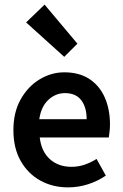

<svg xmlns="http://www.w3.org/2000/svg" viewBox="-20 -800 531 831"><path d="M274 11Q208 11 154.5 -18.5Q101 -48 69.5 -103.5Q38 -159 38 -237Q38 -314 69.5 -370Q101 -426 151.5 -456.5Q202 -487 258 -487Q323 -487 367 -458Q411 -429 433.5 -378Q456 -327 456 -261Q456 -244 454 -229Q452 -214 451 -205H152Q159 -144 196 -111Q233 -78 289 -78Q319 -78 345.5 -87Q372 -96 398 -112L438 -40Q403 -16 361 -2.5Q319 11 274 11ZM150 -284H355Q355 -336 331.5 -366.5Q308 -397 261 -397Q221 -397 189.5 -368Q158 -339 150 -284ZM258 -554 93 -703 173 -780 315 -611Z"/></svg>

Font: Narnoor SemiBold
Style: Regular
Weight: 600
Designer: S. Sridhar Murthy
Foundry: SIL International
Version: Version 3.000